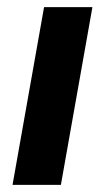

<svg xmlns="http://www.w3.org/2000/svg" viewBox="-20 -516 293 536"><path d="M15 0 103 -496H238L150 0Z"/></svg>

Font: DM Sans 28pt
Style: Bold Italic
Weight: 700
Italic angle: -10°
Version: Version 4.004;gftools[0.9.30]